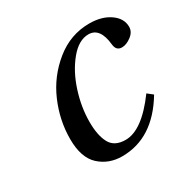

<svg xmlns="http://www.w3.org/2000/svg" viewBox="-122 -620 745 750"><g transform="rotate(-30 250.0 -245.0)"><path d="M371 -502Q427 -502 463.5 -476.5Q500 -451 500 -413Q500 -390 478 -373.5Q456 -357 436 -357Q410 -357 407 -387Q399 -467 347 -467Q303 -467 263.5 -419Q224 -371 202 -302.5Q180 -234 180 -168Q180 -107 199 -72Q218 -37 268 -37Q342 -37 428 -154L452 -135Q364 12 224 12Q164 12 122.5 -26Q81 -64 81 -148Q81 -232 115.5 -312Q150 -392 218 -447Q286 -502 371 -502Z"/></g></svg>

Font: Lingua Franca
Style: Italic
Weight: 400
Italic angle: -13°
Version: Version 1.19